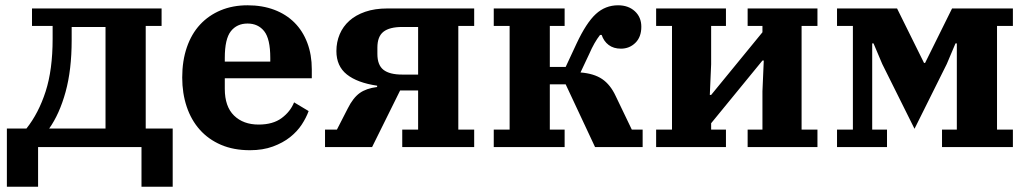

<svg xmlns="http://www.w3.org/2000/svg" viewBox="-20 -556 3887 726"><path d="M6 -70H80Q126 -128 152.5 -210Q179 -292 179 -409V-458H101V-524H591V-458H531V-70H633V150H515V0H124V150H6ZM379 -70V-454H251V-404Q251 -292 228 -208.5Q205 -125 166 -70Z M925 12Q863 12 815.5 -8.5Q768 -29 735.5 -65.5Q703 -102 686 -152.5Q669 -203 669 -263Q669 -326 686.5 -377Q704 -428 736.5 -463Q769 -498 814.5 -517Q860 -536 916 -536Q972 -536 1017 -519Q1062 -502 1093.5 -470.5Q1125 -439 1142 -394Q1159 -349 1159 -294V-260H830V-220Q830 -153 865 -119Q900 -85 958 -85Q1012 -85 1045 -109.5Q1078 -134 1092 -169L1147 -136Q1138 -111 1121 -85Q1104 -59 1077 -37.5Q1050 -16 1012 -2Q974 12 925 12ZM830 -323H1002V-337Q1002 -409 979 -438Q956 -467 916 -467Q876 -467 853 -438Q830 -409 830 -337Z M1209 -66H1254L1295 -146Q1315 -186 1340 -204Q1365 -222 1406 -227V-232Q1331 -243 1291.5 -274.5Q1252 -306 1252 -363Q1252 -397 1264.5 -426.5Q1277 -456 1301 -477.5Q1325 -499 1361 -511.5Q1397 -524 1445 -524H1773V-458H1713V-66H1773V0H1501V-66H1561V-214H1493L1387 0H1209ZM1561 -274V-454H1501Q1453 -454 1430 -436Q1407 -418 1407 -376V-352Q1407 -310 1430 -292Q1453 -274 1501 -274Z M1847 -66H1907V-458H1847V-524H2115V-458H2059V-303H2119L2160 -391Q2197 -470 2233 -503Q2269 -536 2317 -536Q2356 -536 2380.5 -513.5Q2405 -491 2405 -455Q2405 -416 2382.5 -394Q2360 -372 2328 -372Q2300 -372 2281.5 -386Q2263 -400 2255 -424H2249Q2227 -396 2208 -352L2175 -282Q2226 -278 2257 -257Q2288 -236 2308 -193L2369 -66H2410V0H2230L2119 -237H2059V-66H2115V0H1847Z M2461 -66H2521V-458H2461V-524H2725V-458H2669V-313L2664 -197H2669L2863 -434V-458H2807V-524H3071V-458H3011V-66H3071V0H2807V-66H2863V-211L2868 -327H2863L2669 -90V-66H2725V0H2461Z M3145 -66H3205V-458H3145V-524H3372L3474 -318H3478L3580 -524H3810V-458H3750V-66H3810V0H3542V-66H3598V-392H3593L3560 -314L3438 -69L3316 -314L3283 -392H3278V-66H3334V0H3145Z"/></svg>

Font: IBM Plex Serif
Style: Bold
Weight: 700
Designer: Mike Abbink, Paul van der Laan, Pieter van Rosmalen
Foundry: Bold Monday
Version: Version 2.008